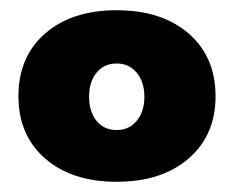

<svg xmlns="http://www.w3.org/2000/svg" viewBox="-20 -809 456 375"><path d="M401 -621Q401 -545 348.5 -499.5Q296 -454 208 -454Q120 -454 68 -499.5Q16 -545 16 -621Q16 -698 68 -743.5Q120 -789 208 -789Q296 -789 348.5 -743.5Q401 -698 401 -621ZM208 -685Q183 -685 168.5 -667Q154 -649 154 -620Q154 -591 168.5 -573Q183 -555 208 -555Q232 -555 247 -573Q262 -591 262 -620Q262 -649 247 -667Q232 -685 208 -685Z"/></svg>

Font: Montserrat Extra Bold
Style: Regular
Weight: 800
Designer: Julieta Ulanovsky
Foundry: Julieta Ulanovsky
Version: Version 3.001;PS 003.001;hotconv 1.0.70;makeotf.lib2.5.58329